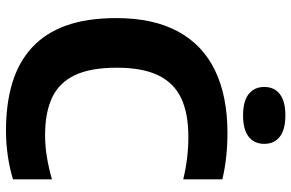

<svg xmlns="http://www.w3.org/2000/svg" viewBox="-190 -798 998 658"><g transform="rotate(90 309.0 -469.0)"><path d="M427.5 9.5Q335.5 9.5 264 -12.2Q192.5 -34 142.8 -79.8Q93 -125.5 67.5 -197Q42 -268.5 42 -368.5Q42 -495.5 88 -580.2Q134 -665 222 -707.2Q310 -749.5 435.5 -749.5Q478 -749.5 517.5 -745.2Q557 -741 594.5 -732V-598Q559.5 -606.5 523.2 -611Q487 -615.5 448.5 -615.5Q368.5 -615.5 316.2 -590.8Q264 -566 238 -512Q212 -458 212 -370.5Q212 -280 237.8 -226.2Q263.5 -172.5 314.8 -148.5Q366 -124.5 443 -124.5Q481 -124.5 518.5 -130.8Q556 -137 594.5 -148V-14.5Q559 -3.5 515.8 3Q472.5 9.5 427.5 9.5ZM375.5 -803Q327 -803 302.5 -822.2Q278 -841.5 278 -875.5Q278 -910 302.5 -929Q327 -948 375.5 -948Q424 -948 448.5 -929Q473 -910 473 -875.5Q473 -841.5 448.5 -822.2Q424 -803 375.5 -803Z"/></g></svg>

Font: Encode Sans SC Condensed Thin
Style: Bold
Weight: 700
Version: Version 3.002